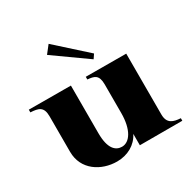

<svg xmlns="http://www.w3.org/2000/svg" viewBox="-174 -935 1097 1112"><g transform="rotate(-30 374.0 -379.5)"><path d="M298 15C369 15 429 -19 458 -77V-1H742V-18C695 -21 655 -31 655 -93V-500L385 -501V-483C429 -479 458 -473 458 -408V-217C458 -105 416 -45 365 -45C323 -45 285 -77 285 -181V-500L4 -501V-483C56 -480 89 -473 89 -408V-170C89 -50 192 15 298 15ZM254 -723 475 -566 494 -594 294 -774Z"/></g></svg>

Font: Sprat
Style: Bold
Weight: 700
Designer: Ethan Nakache
Foundry: Collletttivo
Version: Version 2.000;Glyphs 3.2 (3217)